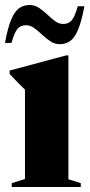

<svg xmlns="http://www.w3.org/2000/svg" viewBox="-20 -749 362 769"><path d="M254 -527V-31L303.5 -15.5V0H27V-15.5L80 -32V-390Q71 -399 56 -413.8Q41 -428.5 18.5 -452.5V-466.5L244.5 -527ZM318 -724Q306 -660.5 291.8 -628Q277.5 -595.5 259.8 -583.8Q242 -572 219.5 -572Q199 -572 181.8 -583.5Q164.5 -595 148.8 -610Q133 -625 117.2 -636.5Q101.5 -648 85 -648Q63 -648 50.5 -633.8Q38 -619.5 26 -577H0Q11.5 -640.5 25.8 -673Q40 -705.5 58 -717.2Q76 -729 99 -729Q119 -729 136.2 -717.5Q153.5 -706 169.2 -691Q185 -676 200.5 -664.5Q216 -653 233 -653Q254.5 -653 267 -667.2Q279.5 -681.5 291.5 -724Z"/></svg>

Font: Newsreader Display
Style: Bold
Weight: 700
Designer: Hugues Gentile
Foundry: Production Type
Version: Version 1.001